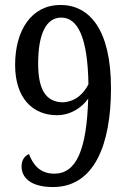

<svg xmlns="http://www.w3.org/2000/svg" viewBox="-20 -744 517 775"><path d="M194 11C361 11 428 -161 428 -388C428 -625 341 -724 224 -724C108 -724 41 -623 41 -482C41 -349 111 -279 210 -279C269 -279 314 -314 336 -346C330 -141 289 -43 199 -43C141 -43 113 -80 97 -122C79 -115 67 -97 67 -72C67 -31 99 11 194 11ZM232 -331C165 -333 134 -382 134 -488C134 -606 166 -673 227 -673C294 -673 334 -593 337 -404C321 -372 289 -333 232 -331Z"/></svg>

Font: Noto Serif Ethiopic Cn
Style: Regular
Weight: 400
Width: 3
Designer: Monotype Design Team
Foundry: Monotype Imaging Inc.
Version: Version 2.102